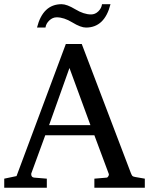

<svg xmlns="http://www.w3.org/2000/svg" viewBox="-20 -887 704 907"><path d="M502 -867.2Q474.1 -756.8 386.2 -756.8Q361.3 -756.8 321.8 -781Q282.2 -805.2 248 -805.2Q228.5 -805.2 212.9 -790.3Q197.3 -775.4 194.8 -756.8H154.8Q182.6 -867.2 271 -867.2Q295.9 -867.2 335.9 -843Q376 -818.8 410.2 -818.8Q429.7 -818.8 444.6 -833.5Q459.5 -848.1 461.9 -867.2ZM664.1 0H425.8V-43L483.9 -47.9Q488.3 -48.3 491.9 -54.7Q495.6 -61 494.1 -64.9L425.8 -248H193.8L127.9 -67.9Q127.4 -66.4 127.4 -64.9Q127.4 -48.8 142.1 -47.9L201.2 -43V0H0V-43L58.1 -55.2L291 -679.2H366.2L598.1 -69.8Q602.5 -58.6 605.5 -55.7Q608.4 -52.7 619.1 -50.8L664.1 -43ZM407.2 -295.9 308.1 -565.9 211.9 -295.9Z"/></svg>

Font: Ezra SIL SR
Style: Regular
Weight: 400
Designer: Development by SIL's NRSI team. OpenType tables by Ralph Hancock ( hancock@dircon.co.uk ).
Foundry: Development by SIL's NRSI team.
Version: Version 2.51; 2007